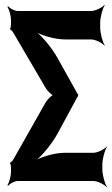

<svg xmlns="http://www.w3.org/2000/svg" viewBox="-20 -757 470 803"><path d="M307 -360 306 -364C306 -364 304 -364 304 -365L222 -512C196 -560 149 -614 119 -634L118 -630C148 -610 208 -592 253 -592H361C379 -592 407 -578 417 -566L418 -568C409 -581 399 -618 399 -642V-661C399 -685 409 -722 418 -735L417 -737C407 -725 379 -711 361 -711H54C41 -711 21 -722 14 -731L11 -728C18 -719 26 -691 26 -674V-654C26 -650 24 -638 22 -637L23 -633C25 -634 32 -626 34 -623L171 -389C178 -377 198 -357 206 -357V-361C198 -361 178 -341 171 -329L34 -87C32 -85 25 -77 23 -78L22 -74C24 -73 26 -61 26 -57V-37C26 -20 18 8 11 17L14 20C21 11 41 0 54 0H370C388 0 416 14 426 26L427 24C418 11 408 -26 408 -50V-68C408 -92 418 -129 427 -142L426 -144C416 -132 388 -118 370 -118H251C207 -118 147 -100 118 -80L119 -77C148 -96 194 -150 220 -197L304 -352C304 -353 306 -353 306 -353L307 -357C306 -357 306 -358 306 -359C306 -359 306 -360 307 -360Z"/></svg>

Font: Asimov
Style: EdgeExtreme
Weight: 500
Designer: Google
Version: Version 2.000980: 2014